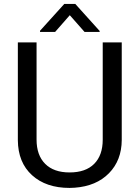

<svg xmlns="http://www.w3.org/2000/svg" viewBox="-20 -921 688 951"><path d="M583 -710.9V-227.5Q582.5 -127 519.8 -63Q457 1 349.6 8.8L324.7 9.8Q208 9.8 138.7 -53.2Q69.3 -116.2 68.4 -226.6V-710.9H161.1V-229.5Q161.1 -152.3 203.6 -109.6Q246.1 -66.9 324.7 -66.9Q404.3 -66.9 446.5 -109.4Q488.8 -151.9 488.8 -229V-710.9ZM473.6 -767.6V-762.7H398.9L325.7 -845.7L252.9 -762.7H178.2V-768.6L298.3 -901.4H353Z"/></svg>

Font: MAUL
Style: Regular
Weight: 400
Designer: MAUL
Version: Version 1.0; 2020; ttfautohint (v1.8.3)